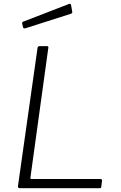

<svg xmlns="http://www.w3.org/2000/svg" viewBox="-20 -983 631 1003"><path d="M176 -732Q177 -742 187 -742H226Q235 -742 232 -730L139 -56Q137 -48 145 -48H504Q514 -48 513 -39L509 -7Q508 -2 506.5 -1Q505 0 501 0H84Q72 0 74 -12L176 -732ZM351 -958 357 -923Q358 -919 357 -916Q356 -913 350 -911L112 -835Q107 -834 103.5 -836Q100 -838 100 -842L96 -859Q95 -868 99 -869L342 -963Q344 -964 347 -962.5Q350 -961 351 -958Z"/></svg>

Font: Libre Franklin Thin ExtraLight
Style: Italic
Weight: 250
Italic angle: -8°
Version: Version 3.000